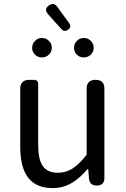

<svg xmlns="http://www.w3.org/2000/svg" viewBox="-20 -953 647 986"><path d="M516 -271V-498C516 -528 501 -543 471 -543C441 -543 425 -528 425 -498V-158C373 -94 334 -66 278 -66C206 -66 176 -109 176 -210V-523C176 -535 168 -543 156 -543H130H127C101 -543 84 -526 84 -500V-199C84 -60 136 13 251 13C325 13 379 -26 430 -85H433L437 -36C439 -12 453 0 477 0C502 0 516 -13 516 -38ZM160 -743C151 -734 145 -722 145 -707C145 -680 167 -658 195 -658C224 -658 246 -680 246 -707C246 -722 241 -734 231 -743C222 -753 210 -758 195 -758C181 -758 169 -753 160 -743ZM257 -846 297 -802C307 -792 318 -792 329 -800C342 -809 345 -820 336 -833L303 -878L275 -917C263 -935 248 -937 231 -925C213 -912 212 -897 227 -880ZM375 -743C366 -734 360 -722 360 -707C360 -680 382 -658 410 -658C439 -658 461 -680 461 -707C461 -722 456 -734 446 -743C437 -753 425 -758 410 -758C396 -758 384 -753 375 -743Z"/></svg>

Font: GenSenRounded2 TW R
Style: Regular
Weight: 400
Version: Version 2.100;PS 2.1;hotconv 16.6.51;makeotf.lib2.5.65220 DE